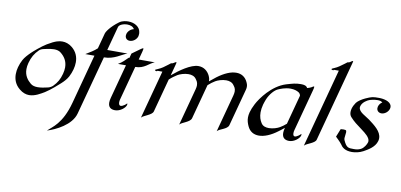

<svg xmlns="http://www.w3.org/2000/svg" viewBox="-79 -901 2894 1385"><g transform="rotate(10 1368.5 -208.5)"><path d="M194.1 -345.2C235.8 -355 256.3 -356.9 268.5 -356.9C289.1 -356.9 307.4 -352.5 320.4 -340.8C346.6 -319.4 369.8 -289 369.8 -241.4C369.8 -227.2 367.7 -211.4 363 -193.8C352 -152.8 336.2 -124.5 307.6 -96.2C299 -87.9 285.3 -80.6 273.9 -78.1C247.8 -71.8 222.1 -66.9 198.6 -66.9C178.6 -66.9 160.6 -70.8 146.7 -82.5C120.7 -104.1 97 -134.1 97 -181.6C97 -195.3 99 -210.6 103.5 -227.5C114.9 -270 132.5 -301.3 162.1 -329.6C170.2 -337.9 182.2 -342.8 194.1 -345.2ZM360.9 -124C380.8 -141.6 399.6 -162.6 410.4 -183.1C419.4 -200.2 427 -219.2 432.2 -238.8C436.8 -255.8 439.5 -273.5 439.5 -291C439.5 -329.2 426.4 -366.9 390.3 -396C366.6 -415 342.2 -422.4 318.8 -422.4C296.8 -422.4 270.5 -418.9 209.9 -382.3C175.6 -361.8 120.9 -314.5 109 -302.7C87.9 -282.2 68 -260.7 57.1 -240.2C48.1 -223.1 40.2 -204.6 34.9 -184.6C30.3 -167.7 27.6 -150.1 27.6 -132.6C27.6 -94.4 40.7 -56.6 76.8 -27.8C100.4 -8.3 124.6 0 148 0C191 0 231.1 -25.9 257.1 -41C296.9 -65.4 352.6 -116.7 360.9 -124Z M762.5 -647.5C748.8 -647.5 718.2 -646 695.4 -628.4C637.5 -585.4 612.7 -545.9 608.9 -531.7L578.6 -418.5C557.2 -398.9 530.1 -381.3 496.5 -361.8H563.4L466.5 0C423.2 161.6 352.1 197.3 319.5 229.5C381.6 210.9 493.2 157.2 516.5 70.3L632.7 -361.8C707 -361.8 753.9 -403.8 795.4 -418.5H647.4L694.7 -594.7C699.4 -612.3 729.5 -624.5 757.8 -624.5C780.3 -624.5 801.3 -617.2 810.2 -599.6C788.5 -595.2 768.7 -577.6 762.9 -556.2C761.8 -552 761.3 -548 761.3 -544.2C761.3 -525.3 774.6 -511.7 795 -511.7C819.9 -511.7 845.1 -531.2 851.8 -556.2C852.9 -560.4 853.6 -567 853.6 -573.3C853.6 -578.5 853.1 -583.5 852.1 -586.4C846.9 -623.5 806.9 -647.5 762.5 -647.5Z M901.1 -475.6C897.2 -475.6 892.7 -473.1 881.8 -465.3L823.6 -423.3C823.6 -423.3 816.3 -394 814.7 -390.1H809.4C788.5 -370.6 774.3 -352.1 740.8 -333H799.4L732.5 -83C728.7 -69.2 727.1 -57.5 727.1 -47.6C727.1 -11.5 749.6 0 777.6 0C815.2 0 851.3 -30.8 856.9 -51.8C859.6 -62 855.3 -64 855.3 -64C854.6 -59.6 827.8 -38.1 812.7 -38.1C801.9 -38.1 797.4 -48.9 797.4 -62.4C797.4 -69 798.5 -76.1 800.3 -83L867.3 -333C934.2 -333 959.7 -375.5 1000.3 -390.1H882.6L898.4 -449.2C901.9 -461.9 904.5 -475.6 901.1 -475.6Z M1153.7 -418.5C1150.2 -418.5 1146.6 -417.5 1134.6 -409.2C1128.4 -404.3 1117 -403.8 1117 -403.8C1117 -403.8 1090.9 -382.8 1066.3 -365.7C1044.5 -350.1 1012.7 -340.8 1011.6 -336.4C1010.4 -332 1020.8 -329.1 1024.3 -329.1C1027.2 -329.1 1030.3 -333.5 1030.3 -333.5H1066L971.2 20C986.6 1 1047.7 -12.2 1055.2 -40L1120.9 -285.2C1134.3 -298.8 1162.3 -319.3 1176.7 -327.6C1192.4 -336.9 1225.3 -348.6 1255.1 -348.6C1277.5 -348.6 1299.3 -342.3 1311.9 -323.7C1317.5 -314.6 1328.8 -304 1328.8 -279.6C1328.8 -271.6 1327.6 -262 1324.5 -250.5L1251.6 21.5C1266.6 2 1327.1 -8.8 1335.5 -40L1403.5 -293.9C1417.8 -307.1 1439.8 -323.7 1453 -331.1C1469.3 -340.8 1501.1 -352.1 1530.9 -352.1C1553.8 -352.1 1575.4 -345.2 1587.6 -326.7C1593.6 -317.9 1604.7 -307.5 1604.7 -283.4C1604.7 -275.3 1603.4 -265.6 1600.3 -253.9L1526.5 21.5C1542 2 1600.7 -5.9 1609.1 -37.1L1682.1 -309.6C1684.2 -317.5 1685.1 -324.6 1685.1 -331C1685.1 -346.5 1680.1 -357.3 1676.7 -364.3C1660.4 -399.9 1631.2 -418.5 1593.6 -418.5C1553.6 -418.5 1507.3 -398.9 1456.1 -360.8C1442.6 -350.6 1424.7 -336.4 1408.8 -322.8C1409.2 -340.8 1404.3 -353.5 1400.6 -361.3C1384.1 -396.5 1354.8 -418.5 1315.8 -418.5C1260.1 -418.5 1181.3 -361.3 1129.6 -317.9L1150.1 -394C1153.3 -406.2 1157.1 -418.5 1153.7 -418.5Z M2162 -418.5C2159.1 -418.5 2153.4 -415.5 2143.3 -408.7C2138.5 -405.3 2122 -400.4 2114.7 -398.4C2107.3 -414.6 2089.3 -418.5 2066.3 -418.5C2027.3 -418.5 2004.8 -411.1 1960.9 -398.4C1858.6 -366.7 1785.7 -262.2 1762.4 -217.3C1750.1 -193.4 1741.7 -172.9 1736.9 -154.8C1733 -140.1 1731.3 -127.2 1731.3 -115.4C1731.3 -92.1 1737.8 -73 1746.8 -53.2C1763.1 -17.6 1792.6 0 1830.7 0C1869.2 0 1917.2 -18.6 1967.5 -57.1C1978.6 -65.4 1993.2 -76.2 2007 -87.9L2006.1 -84.5C2002.5 -71 2000.9 -59.4 2000.9 -49.6C2000.9 -12.5 2024.2 0 2052.3 0C2089.9 0 2126.3 -31.7 2131.9 -52.7C2134.5 -62.5 2130.9 -65.4 2130.4 -65.4C2129.7 -61 2102.8 -39.1 2087.7 -39.1C2077.6 -39.1 2074 -48.8 2074 -61C2074 -68.3 2075.3 -76.5 2077.3 -84L2160 -392.6C2162.2 -401 2164 -409.2 2164 -414C2164 -416.8 2163.4 -418.5 2162 -418.5ZM2073.6 -334.5 2016 -119.6C2002.4 -106.9 1982.6 -93.3 1971.1 -86.9C1954.8 -77.1 1922.5 -65.9 1892.8 -65.9C1869.8 -65.9 1848.4 -71.8 1836.1 -91.3C1823.1 -110.7 1814.5 -135.9 1814.5 -167.9C1814.5 -185 1817 -204 1822.6 -225.1C1825.9 -237.3 1830.9 -250.5 1836.1 -264.6C1853.2 -306.6 1884.9 -340.8 1906.5 -350.6C1924.4 -358.9 1959.6 -373.5 1998.1 -373.5C2025 -373.5 2045.1 -366.7 2058.9 -357.9C2066.4 -353 2072.4 -344.7 2073.6 -334.5Z M2405.1 -630.9C2407.1 -638.3 2408.5 -642.9 2408.5 -645.3C2408.5 -646.8 2408 -647.5 2406.6 -647.5C2401.3 -647.5 2393.2 -641.1 2387.2 -636.7C2380.6 -632.3 2369.7 -631.8 2369.7 -631.8C2369.7 -631.8 2343.1 -610.8 2318 -593.8C2296.8 -578.1 2265 -568.8 2263.8 -564.5C2262.6 -560.1 2273.6 -557.1 2277 -557.1C2279.9 -557.1 2282.5 -561.5 2282.5 -561.5H2318.2L2163.7 15.1C2180.1 -4.4 2240.3 -15.6 2247.7 -43.5Z M2729.4 -378.4C2719.3 -408.2 2673.2 -418.5 2638.1 -418.5C2592.7 -418.5 2585.5 -417 2540.5 -397C2516.5 -385.7 2491.8 -370.1 2479.2 -354C2469.7 -340.3 2461 -324.2 2456.5 -307.6C2454.3 -299.3 2453.1 -291 2453.1 -283.1C2453.1 -269.3 2456.9 -256.5 2466.1 -246.6C2490.5 -219.2 2515.3 -200.7 2555.3 -171.4C2583.4 -150.6 2616.9 -124.5 2616.9 -97.6C2616.9 -94.9 2616.6 -92.1 2615.8 -89.4C2611.6 -73.7 2595 -44.4 2573.1 -33.7C2553.8 -24.3 2539.5 -23.4 2522.1 -23.4C2483 -23.4 2468.8 -22.6 2445.5 -75.2C2443.6 -79.6 2442.9 -84.6 2442.9 -90.1C2442.9 -103.8 2447.4 -119.8 2447.4 -132.9C2447.4 -136.6 2447 -140 2446.1 -143.1C2444.7 -148.5 2435.7 -149.9 2426.4 -149.9C2415.6 -149.9 2404.5 -148 2404.5 -148L2381 -89.4C2381 -89.4 2414.2 -58.6 2426.7 -41.5C2438.2 -22.5 2459.6 0 2511.8 0C2535.7 0 2567.1 -5.9 2594 -20.5C2621.1 -36.1 2673.6 -62.5 2686.8 -111.8C2688.6 -118.6 2689.4 -125.1 2689.4 -131.4C2689.4 -181.5 2636.9 -219.4 2594.3 -251.5C2566.6 -272.2 2513.7 -293.3 2513.7 -327C2513.7 -329.9 2514.1 -332.9 2514.9 -335.9C2523.2 -366.7 2557.5 -385.7 2571.1 -390.6C2581.4 -394.5 2607.5 -400.9 2630.5 -400.9C2634.4 -400.9 2637.8 -400.9 2641.6 -400.4C2652 -399.4 2660.8 -395.5 2667.3 -390.6C2654.3 -382.3 2644.7 -370.1 2640.7 -355.5C2639.7 -351.6 2639.2 -347.8 2639.2 -344.2C2639.2 -325.3 2653 -311.5 2673.9 -311.5C2697.8 -311.5 2723.1 -331.1 2729.6 -355.5C2730.7 -359.6 2731.3 -363.6 2731.3 -367.4C2731.3 -371.3 2730.7 -375 2729.4 -378.4Z"/></g></svg>

Font: Pierce
Style: Oblique
Weight: 400
Italic angle: -15°
Version: Version 0.2.0